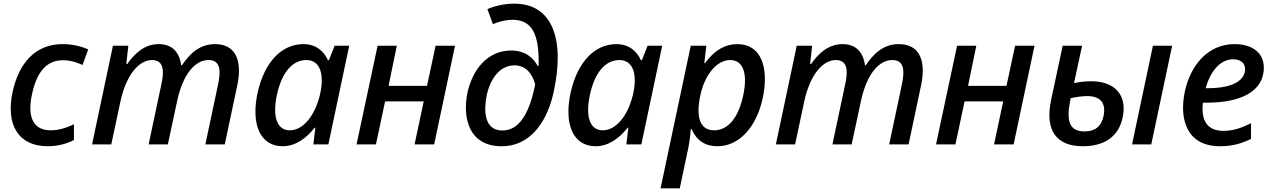

<svg xmlns="http://www.w3.org/2000/svg" viewBox="-20 -789 6945 1049"><path d="M241 10C297 10 345 -4 384 -24V-110C342 -90 300 -77 257 -77C167 -77 126 -142 155 -275C180 -391 231 -460 324 -460C367 -460 402 -447 431 -434L462 -519C422 -537 373 -548 322 -548C175 -548 84 -447 49 -288C10 -106 81 10 241 10Z M483 0H588L637 -230C670 -388 744 -461 810 -461C875 -461 878 -402 862 -330L792 0H897L948 -238C980 -386 1047 -461 1119 -461C1175 -461 1191 -420 1172 -330L1102 0H1208L1276 -321C1307 -466 1262 -548 1155 -548C1068 -548 1015 -493 974 -432H970C960 -506 919 -548 847 -548C767 -548 713 -493 675 -439H670L681 -539H597Z M1524 10C1595 10 1654 -34 1699 -91H1703L1692 0H1774L1888 -539H1808L1777 -460H1772C1749 -510 1706 -548 1638 -548C1518 -548 1426 -449 1389 -289C1349 -115 1399 10 1524 10ZM1563 -77C1494 -77 1467 -150 1493 -271C1519 -392 1577 -460 1652 -461C1727 -462 1756 -387 1727 -267C1698 -152 1634 -77 1563 -77Z M1928 0H2034L2084 -235H2295L2245 0H2352L2466 -539H2360L2313 -320H2103L2148 -539H2043Z M2720 10C2888 10 2974 -139 3006 -291C3066 -572 3000 -769 2790 -769C2738 -769 2682 -757 2643 -739L2673 -657C2707 -672 2747 -681 2780 -681C2881 -681 2923 -610 2923 -456C2923 -449 2923 -438 2922 -428H2918C2894 -473 2850 -513 2773 -513C2643 -513 2562 -409 2534 -283C2506 -146 2541 10 2720 10ZM2725 -76C2623 -76 2623 -189 2639 -268C2660 -364 2714 -432 2791 -432C2853 -432 2888 -387 2904 -328C2874 -179 2822 -76 2725 -76Z M3234 10C3305 10 3364 -34 3409 -91H3413L3402 0H3484L3598 -539H3518L3487 -460H3482C3459 -510 3416 -548 3348 -548C3228 -548 3136 -449 3099 -289C3059 -115 3109 10 3234 10ZM3273 -77C3204 -77 3177 -150 3203 -271C3229 -392 3287 -460 3362 -461C3437 -462 3466 -387 3437 -267C3408 -152 3344 -77 3273 -77Z M3589 240H3694L3739 27C3746 -5 3752 -52 3754 -83H3759C3786 -21 3833 10 3899 10C4016 10 4110 -90 4146 -247C4185 -424 4136 -548 4009 -548C3943 -548 3884 -516 3832 -444H3828L3839 -539H3754ZM3882 -77C3805 -77 3781 -147 3806 -267C3831 -384 3898 -461 3969 -461C4040 -461 4067 -389 4040 -265C4014 -145 3957 -77 3882 -77Z M4219 0H4324L4373 -230C4406 -388 4480 -461 4546 -461C4611 -461 4614 -402 4598 -330L4528 0H4633L4684 -238C4716 -386 4783 -461 4855 -461C4911 -461 4927 -420 4908 -330L4838 0H4944L5012 -321C5043 -466 4998 -548 4891 -548C4804 -548 4751 -493 4710 -432H4706C4696 -506 4655 -548 4583 -548C4503 -548 4449 -493 4411 -439H4406L4417 -539H4333Z M5094 0H5200L5250 -235H5461L5411 0H5518L5632 -539H5526L5479 -320H5269L5314 -539H5209Z M5896 10C6015 10 6093 -44 6114 -149C6139 -268 6072 -345 5943 -345C5914 -345 5879 -342 5848 -335L5892 -539H5786L5723 -244C5688 -79 5749 10 5896 10ZM6165 0H6270L6384 -539H6279ZM5830 -252V-253C5860 -259 5894 -264 5920 -264C5990 -264 6023 -228 6010 -159C5999 -99 5963 -71 5907 -71C5828 -71 5800 -118 5830 -252Z M6646 10C6717 10 6764 -6 6815 -30V-116C6759 -88 6714 -74 6665 -74C6576 -74 6541 -130 6552 -228H6572C6766 -228 6862 -292 6881 -382C6902 -481 6841 -548 6725 -548C6579 -548 6483 -431 6453 -287C6422 -138 6463 10 6646 10ZM6717 -465C6771 -465 6789 -430 6781 -395C6767 -334 6686 -307 6578 -307H6567C6597 -412 6654 -465 6717 -465Z"/></svg>

Font: Noto Sans Medium
Style: Italic
Weight: 500
Italic angle: -12°
Designer: Monotype Design Team
Foundry: Monotype Imaging Inc.
Version: Version 2.013